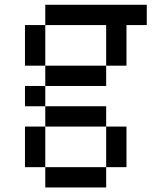

<svg xmlns="http://www.w3.org/2000/svg" viewBox="-20 -628 648 821"><path d="M173.6 -347.2H434V-520.8H173.6ZM173.6 -260.4V-173.6H86.8V-260.4ZM173.6 173.6V86.8H434V173.6ZM173.6 86.8H86.8V-86.8H173.6ZM173.6 -86.8V-173.6H434V-86.8ZM434 -86.8H520.8V86.8H434ZM173.6 -347.2H86.8V-520.8H173.6V-607.6H607.6V-520.8H520.8V-347.2H434V-260.4H173.6Z"/></svg>

Font: 8-bit Operator+
Style: Regular
Weight: 400
Designer: GrandChaos9000
Foundry: Grand Chaos Productions
Version: Version 1.2.0 - April 24, 2014